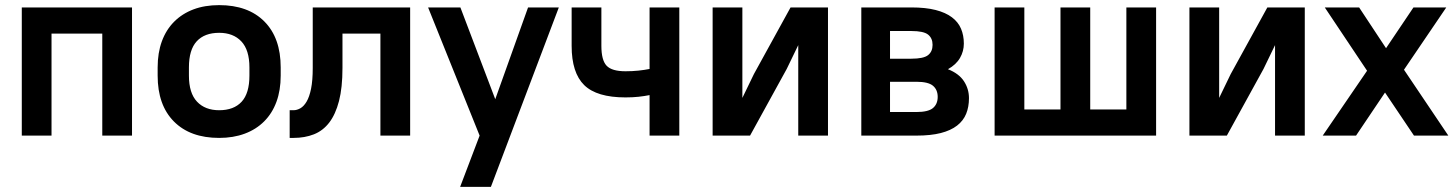

<svg xmlns="http://www.w3.org/2000/svg" viewBox="-20 -529 5675 749"><path d="M379 -398H181V0H65V-500H495V0H379Z M835 9Q722 9 658.5 -55Q595 -119 595 -234V-266Q595 -323 611.5 -368Q628 -413 659.5 -444.5Q691 -476 735 -492.5Q779 -509 835 -509Q948 -509 1011.5 -445Q1075 -381 1075 -266V-234Q1075 -177 1058.5 -132Q1042 -87 1010.5 -55.5Q979 -24 934.5 -7.5Q890 9 835 9ZM835 -99Q892 -99 922.5 -132Q953 -165 953 -234V-266Q953 -334 921.5 -367.5Q890 -401 835 -401Q778 -401 747.5 -368Q717 -335 717 -266V-234Q717 -166 748.5 -132.5Q780 -99 835 -99Z M1110 -99H1125Q1138 -99 1151.5 -106.5Q1165 -114 1176 -132.5Q1187 -151 1193.5 -183Q1200 -215 1200 -264V-500H1580V0H1464V-398H1316V-264Q1316 -187 1302.5 -135Q1289 -83 1264.5 -51Q1240 -19 1204.5 -5Q1169 9 1125 9H1110Z M1851 0 1650 -500H1776L1912 -142L2040 -500H2160L1895 200H1775Z M2514 -158Q2494 -154 2471 -151.5Q2448 -149 2420 -149Q2308 -149 2259 -197Q2210 -245 2210 -350V-500H2326V-350Q2326 -294 2346.5 -272.5Q2367 -251 2420 -251Q2447 -251 2470.5 -253.5Q2494 -256 2514 -260V-500H2630V0H2514Z M3094 -353 3049 -260 2906 0H2760V-500H2876V-147L2921 -240L3064 -500H3210V0H3094Z M3340 -500H3535Q3591 -500 3630 -490Q3669 -480 3693.5 -461.5Q3718 -443 3729 -417Q3740 -391 3740 -359Q3740 -329 3725 -303Q3710 -277 3678 -259Q3721 -242 3740.5 -212Q3760 -182 3760 -146Q3760 -112 3749 -85Q3738 -58 3713.5 -39Q3689 -20 3650 -10Q3611 0 3555 0H3340ZM3452 -210V-92H3555Q3601 -92 3619.5 -107.5Q3638 -123 3638 -151Q3638 -179 3619.5 -194.5Q3601 -210 3555 -210ZM3452 -408V-300H3535Q3583 -300 3600.5 -314Q3618 -328 3618 -354Q3618 -380 3600.5 -394Q3583 -408 3535 -408Z M3860 -500H3976V-102H4117V-500H4233V-102H4374V-500H4490V0H3860Z M4954 -353 4909 -260 4766 0H4620V-500H4736V-147L4781 -240L4924 -500H5070V0H4954Z M5383 -168 5270 0H5140L5313 -253L5148 -500H5282L5387 -341L5494 -500H5622L5457 -257L5630 0H5496Z"/></svg>

Font: PT Root UI Web Bold
Style: Regular
Weight: 700
Designer: Vitaly Kuzmin
Foundry: ParaType Ltd.
Version: Version 1.000W